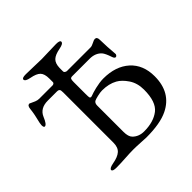

<svg xmlns="http://www.w3.org/2000/svg" viewBox="-174 -848 1016 1016"><g transform="rotate(-45 334.0 -339.5)"><path d="M538 -184Q538 -233 514.5 -268Q491 -303 464 -318Q428 -338 378 -338Q364 -338 342.5 -333Q321 -328 314 -324Q303 -317 303 -299V-103Q303 -67 318 -52Q343 -27 382 -27Q453 -27 495.5 -60Q538 -93 538 -184ZM137 -503Q79 -503 60 -458Q43 -417 29 -417Q21 -417 21 -434Q21 -440 23 -450Q36 -500 40 -538Q42 -561 57 -561Q58 -561 66.5 -556.5Q75 -552 87.5 -547Q100 -542 112 -542H212Q216 -542 220.5 -545Q225 -548 225 -553V-580Q225 -615 210 -630.5Q195 -646 157 -653Q124 -659 124 -673Q124 -684 153 -684Q181 -684 214.5 -682.5Q248 -681 270 -681Q290 -681 320.5 -682.5Q351 -684 379 -684Q408 -684 408 -673Q408 -659 375 -653Q337 -646 320.5 -630.5Q304 -615 303 -581V-556Q303 -549 309 -545.5Q315 -542 319 -542H496Q506 -542 521 -550Q536 -558 543 -558Q559 -558 559 -536Q560 -480 565 -426Q566 -421 562 -416Q558 -411 554 -411Q545 -411 540 -427Q528 -463 517 -476Q493 -503 450 -503H320Q309 -503 306 -497.5Q303 -492 303 -476V-387Q303 -364 304.5 -359.5Q306 -355 312 -354L320 -356Q327 -359 339 -362.5Q351 -366 365 -369.5Q379 -373 396 -375.5Q413 -378 427 -378Q519 -378 573.5 -329Q628 -280 628 -194Q628 -72 529 -24Q472 4 368 4Q362 4 329 2Q296 0 273 0Q248 0 210.5 2.5Q173 5 143 5Q114 5 114 -6Q114 -18 147 -24Q187 -31 206 -48Q225 -65 225 -100V-476Q225 -486 224 -491Q223 -496 219 -499.5Q215 -503 206 -503Z"/></g></svg>

Font: EB Garamond 08
Style: Regular
Weight: 400
Version: Version 0.016 ; ttfautohint (v1.5)